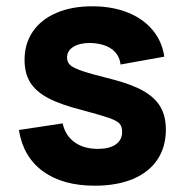

<svg xmlns="http://www.w3.org/2000/svg" viewBox="-20 -575 587 610"><path d="M40 -162 179 -183Q187.5 -144.5 216.8 -123.2Q246 -102 291 -102Q327.5 -102 347.8 -116.2Q368 -130.5 368 -156Q368 -173 359.8 -182.2Q351.5 -191.5 325.8 -200.5Q300 -209.5 238 -226Q171 -243 132 -264Q93 -285 75.5 -314Q58 -343 58 -385Q58 -436.5 84.5 -475Q111 -513.5 159.5 -534.2Q208 -555 273 -555Q336 -555 385.2 -535.5Q434.5 -516 464.8 -479.8Q495 -443.5 502 -395L363 -370Q359.5 -400 337 -417.5Q314.5 -435 276 -438L265.5 -438.5Q232.5 -438.5 212.8 -426Q193 -413.5 193 -392Q193 -377.5 203 -368.2Q213 -359 242 -349.2Q271 -339.5 337 -323Q399 -307 436 -285.8Q473 -264.5 490 -235Q507 -205.5 507 -163Q507 -108 480 -67.8Q453 -27.5 402 -6.2Q351 15 281 15Q179 15 116.2 -31Q53.5 -77 40 -162Z"/></svg>

Font: Hauora ExtraBold
Style: Regular
Weight: 800
Designer: Wayne Shih
Foundry: WCYS
Version: Version 1.001